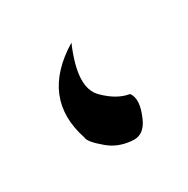

<svg xmlns="http://www.w3.org/2000/svg" viewBox="-57 -186 255 260"><g transform="rotate(-30 70.5 -56.0)"><path d="M112 3Q103 25 83 22Q63 20 49 8Q31 -7 31 -14Q6 -89 80 -134Q55 -76 77 -55Q95 -37 114 -34Q123 -22 112 3Z"/></g></svg>

Font: AMoshref-Naskh
Style: Naskh
Weight: 500
Version: Version 0.001